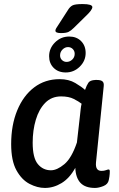

<svg xmlns="http://www.w3.org/2000/svg" viewBox="-20 -919 585 946"><path d="M280 -756Q253 -756 253 -768Q253 -773 257 -780Q261 -787 268 -797L315 -870Q324 -885 336.5 -892Q349 -899 387 -899Q435 -899 435 -884Q435 -870 403 -840L344 -782Q330 -768 318 -762Q306 -756 280 -756ZM304 -562Q267 -562 244.5 -584.5Q222 -607 222 -642Q222 -681 251 -710Q280 -739 321 -739Q357 -739 379.5 -716.5Q402 -694 402 -658Q402 -619 373 -590.5Q344 -562 304 -562ZM308 -614Q324 -614 336 -625.5Q348 -637 348 -654Q348 -668 338.5 -677.5Q329 -687 315 -687Q300 -687 288 -675Q276 -663 276 -646Q276 -632 285.5 -623Q295 -614 308 -614ZM201 7Q164 7 125.5 -13Q87 -33 61 -80Q35 -127 35 -209Q35 -303 65 -375.5Q95 -448 148.5 -488.5Q202 -529 274 -529Q319 -529 351 -510Q383 -491 399 -476Q407 -499 415.5 -511.5Q424 -524 450 -525H458Q477 -525 485 -518Q493 -511 491 -494L453 -119Q449 -77 480 -77Q493 -77 502 -80.5Q511 -84 515 -84Q521 -84 521 -75Q521 -73 520.5 -62Q520 -51 516 -32Q512 -11 489 -2Q466 7 448 7Q400 7 376.5 -18Q353 -43 351 -92Q323 -41 283.5 -17Q244 7 201 7ZM231 -80Q261 -80 297 -110Q333 -140 359 -217L374 -349Q376 -368 377.5 -381.5Q379 -395 382 -408Q368 -419 343.5 -431.5Q319 -444 281 -444Q234 -444 203 -412.5Q172 -381 156.5 -329Q141 -277 141 -216Q141 -141 166.5 -110.5Q192 -80 231 -80Z"/></svg>

Font: Asap Medium
Style: Italic
Weight: 500
Italic angle: -6°
Designer: Pablo Cosgaya
Foundry: Omnibus-Type
Version: Version 3.001; ttfautohint (v1.8.3)